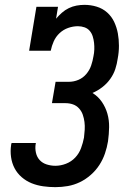

<svg xmlns="http://www.w3.org/2000/svg" viewBox="-20 -763 540 791"><path d="M208 8Q183 8 158 4.5Q133 1 110.5 -8Q88 -17 69.5 -33Q51 -49 40 -70Q29 -91 25.5 -116Q22 -141 26 -167Q26 -168 26.5 -170Q27 -172 28 -174H128Q128 -173 127.5 -172Q127 -171 127 -170Q124 -152 128 -134Q132 -116 143.5 -103.5Q155 -91 172.5 -85.5Q190 -80 208 -80Q230 -80 252 -88.5Q274 -97 290 -114Q306 -131 314 -153Q322 -175 326 -196Q328 -212 329 -228.5Q330 -245 328 -260.5Q326 -276 321 -290.5Q316 -305 305.5 -316.5Q295 -328 280.5 -333Q266 -338 250 -338H194L209 -426H264Q284 -426 303 -434Q322 -442 335.5 -458Q349 -474 355.5 -493Q362 -512 365 -531Q368 -545 368.5 -559Q369 -573 367.5 -586.5Q366 -600 362 -613Q358 -626 349.5 -636Q341 -646 328 -650.5Q315 -655 301 -655Q281 -655 261 -648Q241 -641 225.5 -626.5Q210 -612 201.5 -593Q193 -574 189 -554H100L130 -735H219L211 -686Q222 -699 235 -710.5Q248 -722 263.5 -729.5Q279 -737 295.5 -740Q312 -743 328 -743Q354 -743 378.5 -735.5Q403 -728 421.5 -711.5Q440 -695 450.5 -672.5Q461 -650 465.5 -625.5Q470 -601 470 -574.5Q470 -548 465 -522Q462 -500 455 -478.5Q448 -457 434 -437.5Q420 -418 401 -403.5Q382 -389 361 -380Q384 -366 399.5 -343.5Q415 -321 422.5 -294.5Q430 -268 429.5 -239Q429 -210 425 -181Q421 -156 412.5 -131Q404 -106 389.5 -83.5Q375 -61 354 -42.5Q333 -24 309 -12.5Q285 -1 259.5 3.5Q234 8 208 8Z"/></svg>

Font: Iosevka Slab Semibold Oblique
Style: Regular
Weight: 600
Italic angle: -9°
Monospace: yes
Designer: Belleve Invis
Foundry: Belleve Invis
Version: Version 11.1.1; ttfautohint (v1.8.3)